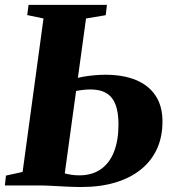

<svg xmlns="http://www.w3.org/2000/svg" viewBox="-24 -763 716 790"><path d="M310 6.5Q285 6.5 253.8 5Q222.5 3.5 191.8 1.8Q161 0 137 0H-4L0.5 -40.5L69 -55.5L155 -687L88 -701L93.5 -743H416L411 -700.5L330 -687L242.5 -49.5Q255.5 -46 270.8 -43.8Q286 -41.5 302 -41.5Q355 -41.5 391 -66.8Q427 -92 445.2 -139Q463.5 -186 463.5 -251Q463.5 -299.5 451.8 -331.5Q440 -363.5 414.5 -379.2Q389 -395 348 -395Q331 -395 312.8 -392.5Q294.5 -390 280.5 -387L286 -439.5Q299 -444 319.2 -447.5Q339.5 -451 363 -453.2Q386.5 -455.5 409 -455.5Q482.5 -455.5 535.2 -433.8Q588 -412 616.2 -369.2Q644.5 -326.5 644.5 -263Q644.5 -200 621.8 -150.2Q599 -100.5 555.5 -65.5Q512 -30.5 450.2 -12Q388.5 6.5 310 6.5Z"/></svg>

Font: Merriweather 60pt Black
Style: Italic
Weight: 900
Italic angle: -7.8°
Version: Version 2.101